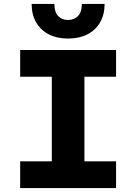

<svg xmlns="http://www.w3.org/2000/svg" viewBox="-20 -951 690 971"><path d="M242 0V-698H407V0ZM82 -698H567V-563H82ZM82 -135H567V0H82ZM324 -756Q269 -756 227.5 -777Q186 -798 163 -837.5Q140 -877 140 -931H255Q255 -890 274 -870Q293 -850 324 -850Q355 -850 374.5 -870Q394 -890 394 -931H509Q509 -877 486 -837.5Q463 -798 421.5 -777Q380 -756 324 -756Z"/></svg>

Font: Azeret Mono Thin
Style: Bold
Weight: 700
Version: Version 1.002